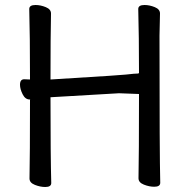

<svg xmlns="http://www.w3.org/2000/svg" viewBox="-20 -731 740 768"><path d="M161 17Q141 17 119.5 8.5Q98 0 98 -17Q100 -106 100 -332L102 -333H99Q81 -333 70.5 -354Q60 -375 60 -392Q60 -414 77 -414L100 -413Q100 -589 97 -695Q97 -711 122 -711Q142 -711 163 -702.5Q184 -694 184 -677Q182 -588 182 -413Q486 -431 515 -436Q536 -436 536 -439Q536 -587 533 -695Q533 -711 558 -711Q578 -711 599 -702.5Q620 -694 620 -677L618 -588Q618 -106 621 0Q621 16 597 16Q577 16 555.5 7.5Q534 -1 534 -18Q536 -107 536 -355L456 -358L182 -342Q182 -105 185 1Q185 17 161 17Z"/></svg>

Font: LXGW WenKai Lite
Style: Bold
Weight: 700
Designer: LXGW / Fontworks Inc.
Foundry: LXGW / Fontworks Inc.
Version: Version 1.330;April 28, 2024